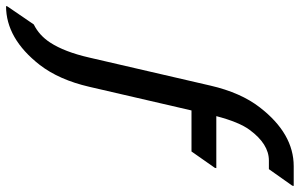

<svg xmlns="http://www.w3.org/2000/svg" viewBox="-270 -587 1002 642"><g transform="rotate(90 231.0 -266.0)"><path d="M-68.4 210 -8.3 122.1Q28.3 104 52.2 67.4Q83.5 19.5 102.5 -63.5L196.3 -468.8Q219.7 -570.3 269.5 -634.3Q356.9 -747.1 465.8 -747.1H531.7L530.8 -742.2L475.6 -664.1H446.8Q391.6 -664.1 344.2 -599.6Q318.4 -564.9 298.3 -488.3H472.2L471.2 -483.4L416.5 -405.3H279.3L200.2 -63.5Q176.8 37.6 127 102.1Q39.1 214.8 -69.8 214.8Z"/></g></svg>

Font: Nova Script
Style: Regular
Weight: 400
Italic angle: -13°
Version: Version 2.001